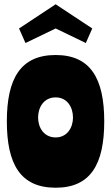

<svg xmlns="http://www.w3.org/2000/svg" viewBox="-20 -866 519 897"><path d="M240 -609C76 -609 12 -499 12 -299C12 -98 76 11 240 11C403 11 467 -98 467 -299C467 -499 403 -609 240 -609ZM240 -224C185 -224 158 -270 158 -317C158 -365 185 -411 240 -411C294 -411 321 -365 321 -317C321 -270 294 -224 240 -224ZM69 -733 99 -665 240 -733 381 -665 411 -733 240 -846Z"/></svg>

Font: Ranchers
Style: Regular
Weight: 400
Designer: Pablo Impallari, Brenda Gallo
Foundry: Pablo Impallari, Brenda Gallo
Version: Version 1.000